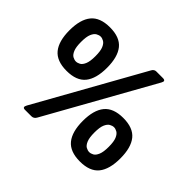

<svg xmlns="http://www.w3.org/2000/svg" viewBox="-159 -897 1131 1131"><g transform="rotate(45 406.0 -331.5)"><path d="M178.7 -313.7Q96.7 -313.7 59.3 -359.3Q22 -405 22 -495Q22 -585.3 59.3 -630.8Q96.7 -676.3 178.7 -676.3Q261.3 -676.3 298.2 -630.8Q335 -585.3 335 -495Q335 -405 298.2 -359.3Q261.3 -313.7 178.7 -313.7ZM178.7 -391.7Q191.3 -391.7 205.3 -399.3Q219.3 -407 228.8 -429.7Q238.3 -452.3 238.3 -495Q238.3 -538.7 228.8 -560.8Q219.3 -583 205.3 -591Q191.3 -599 178.7 -599Q166 -599 151.8 -591Q137.7 -583 128.2 -560.8Q118.7 -538.7 118.7 -495Q118.7 -452.3 128.2 -429.7Q137.7 -407 151.8 -399.3Q166 -391.7 178.7 -391.7ZM611.7 8.3Q529.7 8.3 492.3 -37.3Q455 -83 455 -173Q455 -263.3 492.3 -308.8Q529.7 -354.3 611.7 -354.3Q694.3 -354.3 731.2 -308.8Q768 -263.3 768 -173Q768 -83 731.2 -37.3Q694.3 8.3 611.7 8.3ZM611.7 -69.7Q624.3 -69.7 638.3 -77.3Q652.3 -85 661.8 -107.7Q671.3 -130.3 671.3 -173Q671.3 -216.7 661.8 -238.8Q652.3 -261 638.3 -269Q624.3 -277 611.7 -277Q599 -277 584.8 -269Q570.7 -261 561.2 -238.8Q551.7 -216.7 551.7 -173Q551.7 -130.3 561.2 -107.7Q570.7 -85 584.8 -77.3Q599 -69.7 611.7 -69.7ZM158 -4.3 529.3 -668.7Q538.7 -685.3 555.7 -685.3H610Q637 -685.3 622.3 -660.3L252.3 1.7Q241.7 21.7 221.7 21.7H168.3Q143.3 21.7 158 -4.3Z"/></g></svg>

Font: Vivano Light
Style: Regular
Weight: 300
Designer: Joe Prince, Josias Burgherr
Version: Version 2.064;September 19, 2022;FontCreator 14.0.0.2877 64-